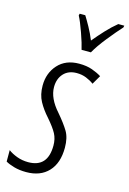

<svg xmlns="http://www.w3.org/2000/svg" viewBox="-133 -825 602 893"><g transform="rotate(15 168.5 -378.0)"><path d="M233 -606Q251 -639 287.5 -684.5Q324 -730 349 -757L351 -766H322Q295 -744 269 -716Q243 -688 219 -659Q206 -691 190.5 -719Q175 -747 163 -766H136L134 -757Q147 -733 164.5 -683.5Q182 -634 188 -606ZM231 -146Q231 -194 213 -224Q195 -254 160 -295Q109 -352 109 -406Q109 -446 132 -471Q155 -496 195 -496Q220 -496 241 -487.5Q262 -479 278 -467L303 -510Q284 -522 257.5 -531.5Q231 -541 195 -541Q130 -541 93 -500Q56 -459 56 -399Q56 -355 73.5 -323Q91 -291 119 -260Q151 -223 164 -198.5Q177 -174 177 -142Q177 -37 83 -37Q54 -37 28.5 -46.5Q3 -56 -14 -69V-14Q1 -5 27 2.5Q53 10 86 10Q154 10 192.5 -31Q231 -72 231 -146Z"/></g></svg>

Font: Noto Sans Display Condensed Light
Style: Italic
Weight: 300
Width: 3
Designer: Monotype Design team
Foundry: Monotype Imaging Inc.
Version: 1.000